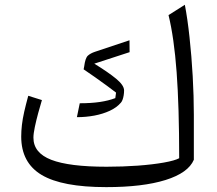

<svg xmlns="http://www.w3.org/2000/svg" viewBox="-20 -764 893 791"><path d="M778.6 -105.8V-291.3Q778.6 -367.4 773.9 -450.5Q769.2 -533.5 760.8 -610.5Q752.5 -687.6 741.5 -744.3L674.3 -701.8Q697.2 -608.3 707.7 -466.3Q718.2 -324.3 718.2 -112.2Q700.5 -102.4 655.1 -94.3Q609.8 -86.2 548 -81.6Q486.3 -77.1 419.3 -77.1Q265 -77.1 191.3 -105.6Q117.7 -134.1 117.7 -196.8Q117.7 -213.4 123.5 -240.9Q129.3 -268.4 137.4 -298.3Q145.5 -328.2 152.7 -351.7L96.4 -369.4Q86.5 -333 79.8 -303.7Q73.2 -274.4 70.3 -249.4Q67.4 -224.4 67.4 -201.4Q67.4 -93.5 151.6 -43.3Q235.8 6.9 417.7 6.9Q568.3 6.9 661.9 -22.4Q755.6 -51.7 778.6 -105.8ZM513.5 -598.1 371.5 -550.7Q352.6 -544.4 341.9 -534.6Q331.2 -524.8 326.8 -490L324.5 -478.4Q345.7 -464.3 371.6 -445.9Q397.5 -427.5 421 -410.4Q444.5 -393.3 458.1 -382.5L455 -359.8Q426.9 -349.1 391.4 -343.9Q355.9 -338.6 308.6 -338.6L296.8 -281.3Q333.9 -281.3 368.8 -287.8Q403.7 -294.4 432.3 -307.6Q461 -320.9 478.1 -341.1Q481.7 -344.8 484.7 -352.6Q487.7 -360.3 489.4 -370.5Q491.2 -380.8 491.2 -391.3Q491.2 -412.6 458.6 -439.5Q426 -466.4 368.5 -501.7L513.9 -549.1Z"/></svg>

Font: Pinar-VF
Style: Regular
Weight: 300
Designer: Amin Abedi
Version: Version 3.0